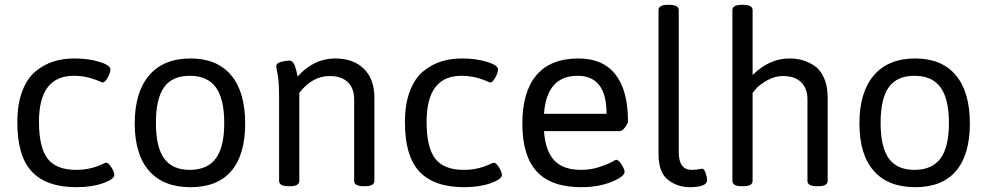

<svg xmlns="http://www.w3.org/2000/svg" viewBox="-20 -772 4106 798"><path d="M455 -45Q455 -27 408 -10.5Q361 6 298 6Q174 6 113 -58Q52 -122 52 -264Q52 -339 72.5 -393Q93 -447 128 -475.5Q163 -504 202.5 -516.5Q242 -529 289 -529Q347 -529 393 -515Q439 -501 439 -483Q439 -470 427.5 -449.5Q416 -429 407 -429Q406 -429 402.5 -430.5Q399 -432 396 -433Q342 -457 287 -457Q142 -457 142 -266Q142 -160 177.5 -113Q213 -66 297 -66Q358 -66 410 -92Q413 -93 417 -95Q420 -96 421 -96Q431 -96 443 -76.5Q455 -57 455 -45Z M628 -261Q628 -161 662 -113.5Q696 -66 769 -66Q842 -66 877 -113.5Q912 -161 912 -261Q912 -361 877 -409Q842 -457 769 -457Q696 -457 662 -409.5Q628 -362 628 -261ZM999 -259Q999 -129 941.5 -61.5Q884 6 772 6Q659 6 599.5 -62Q540 -130 540 -259Q540 -389 600 -459Q660 -529 772 -529Q882 -529 940.5 -459.5Q999 -390 999 -259Z M1536 -367V-20Q1536 2 1496 2H1492Q1452 2 1452 -20V-359Q1452 -405 1425.5 -430.5Q1399 -456 1350 -456Q1278 -456 1224 -386V-20Q1224 2 1184 2H1180Q1140 2 1140 -20V-371Q1140 -394 1139 -415Q1138 -436 1136 -449.5Q1134 -463 1132 -473.5Q1130 -484 1129 -490Q1128 -496 1128 -497Q1128 -509 1147 -514.5Q1166 -520 1182 -520Q1187 -520 1191 -518Q1195 -516 1198.5 -511.5Q1202 -507 1204 -502.5Q1206 -498 1208 -490.5Q1210 -483 1211.5 -478.5Q1213 -474 1214.5 -465.5Q1216 -457 1217 -454Q1284 -529 1373 -529Q1449 -529 1492.5 -486Q1536 -443 1536 -367Z M2066 -45Q2066 -27 2019 -10.5Q1972 6 1909 6Q1785 6 1724 -58Q1663 -122 1663 -264Q1663 -339 1683.5 -393Q1704 -447 1739 -475.5Q1774 -504 1813.5 -516.5Q1853 -529 1900 -529Q1958 -529 2004 -515Q2050 -501 2050 -483Q2050 -470 2038.5 -449.5Q2027 -429 2018 -429Q2017 -429 2013.5 -430.5Q2010 -432 2007 -433Q1953 -457 1898 -457Q1753 -457 1753 -266Q1753 -160 1788.5 -113Q1824 -66 1908 -66Q1969 -66 2021 -92Q2024 -93 2028 -95Q2031 -96 2032 -96Q2042 -96 2054 -76.5Q2066 -57 2066 -45Z M2241 -299H2501Q2501 -457 2381 -457Q2252 -457 2241 -299ZM2590 -268Q2590 -259 2578 -243Q2566 -227 2557 -227H2241Q2247 -144 2284 -105Q2321 -66 2395 -66Q2433 -66 2467 -76.5Q2501 -87 2520 -97.5Q2539 -108 2541 -108Q2551 -108 2563.5 -88Q2576 -68 2576 -58Q2576 -38 2521.5 -16Q2467 6 2396 6Q2271 6 2211 -59Q2151 -124 2151 -258Q2151 -391 2210 -460Q2269 -529 2384 -529Q2486 -529 2538 -462.5Q2590 -396 2590 -268Z M2919 -24Q2919 6 2846 6Q2796 6 2756.5 -24.5Q2717 -55 2717 -132V-730Q2717 -752 2757 -752H2761Q2801 -752 2801 -730V-140Q2801 -66 2855 -66Q2872 -66 2884 -68.5Q2896 -71 2898 -71Q2907 -71 2913 -52.5Q2919 -34 2919 -24Z M3420 -367V-20Q3420 2 3380 2H3376Q3336 2 3336 -20V-359Q3336 -404 3310 -430Q3284 -456 3234 -456Q3201 -456 3169.5 -438.5Q3138 -421 3123 -404L3108 -386V-20Q3108 2 3068 2H3064Q3024 2 3024 -20V-730Q3024 -752 3064 -752H3068Q3108 -752 3108 -730V-460Q3177 -529 3261 -529Q3289 -529 3313.5 -522.5Q3338 -516 3363.5 -499.5Q3389 -483 3404.5 -449Q3420 -415 3420 -367Z M3640 -261Q3640 -161 3674 -113.5Q3708 -66 3781 -66Q3854 -66 3889 -113.5Q3924 -161 3924 -261Q3924 -361 3889 -409Q3854 -457 3781 -457Q3708 -457 3674 -409.5Q3640 -362 3640 -261ZM4011 -259Q4011 -129 3953.5 -61.5Q3896 6 3784 6Q3671 6 3611.5 -62Q3552 -130 3552 -259Q3552 -389 3612 -459Q3672 -529 3784 -529Q3894 -529 3952.5 -459.5Q4011 -390 4011 -259Z"/></svg>

Font: mmAsap
Style: Regular
Weight: 400
Designer: Pablo Cosgaya
Foundry: Omnibus-Type
Version: Version 1.001